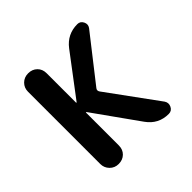

<svg xmlns="http://www.w3.org/2000/svg" viewBox="-139 -649 778 778"><g transform="rotate(-45 250.0 -260.0)"><path d="M67.4 -52.7V-466.8Q67.4 -489.3 82.5 -504.4Q97.7 -519.5 120.6 -519.5Q143.6 -519.5 158.7 -504.9Q173.8 -490.2 173.8 -466.8V-297.9Q173.8 -296.9 174.8 -296.9L176.8 -297.9L309.6 -473.6Q344.7 -519.5 402.3 -519.5Q418.9 -519.5 426.8 -503.9Q434.6 -488.3 424.8 -474.6L273.4 -281.2Q266.6 -272.5 273.4 -262.7L430.7 -46.9Q440.4 -32.2 432.6 -16.1Q424.8 0 407.2 0Q348.6 0 314.5 -47.9L176.8 -241.2Q175.8 -242.2 174.8 -242.2Q173.8 -242.2 173.8 -241.2V-52.7Q173.8 -29.3 158.7 -14.6Q143.6 0 120.6 0Q97.7 0 82.5 -15.6Q67.4 -31.2 67.4 -52.7Z"/></g></svg>

Font: Rounded-X Mgen+ 1m medium
Style: Regular
Weight: 500
Designer: [Source Han Sans]
Ryoko NISHIZUKA  (kana & ideographs); Paul D. Hunt (Latin, Greek & Cyrillic); Wenlong ZHANG  (bopomofo
Version: Version 1.059.20150602